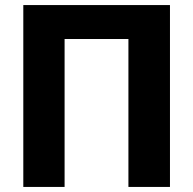

<svg xmlns="http://www.w3.org/2000/svg" viewBox="-20 -710 763 758"><path d="M72 -690H651V28H487V-556H235V28H72Z"/></svg>

Font: BM Euljiro oraeorae
Style: Regular
Weight: 400
Designer: Bongjin Kim; Bomjun Kim; Myungsoo Han; Hyesun Chae; Mikyoung Jeong; Wujin Sim; Minjae Kang; Suwha Jang;
Foundry: Sandoll Inc.
Version: Version 1.000;hotconv 1.0.109;makeexe 2.5.65596